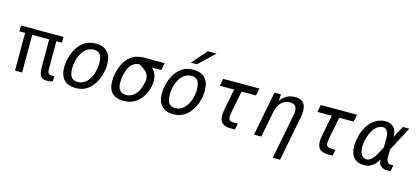

<svg xmlns="http://www.w3.org/2000/svg" viewBox="-75 -1448 4970 2287"><g transform="rotate(15 2410.0 -304.5)"><path d="M501.5 19Q445.8 19 423.3 -13.2Q412.1 -28.8 406.5 -57.1Q400.9 -85.4 400.9 -130.9V-464.8H191.9V0H104V-464.8H34.2V-537.1H558.1V-464.8H489.3V-121.1Q489.3 -104 491.9 -91.6Q494.6 -79.1 501.5 -70.8Q507.3 -63 516.1 -59.1Q524.9 -55.2 538.1 -55.2Q546.9 -55.2 558.1 -56.6Q563 -57.1 565.2 -57.4Q567.4 -57.6 568.4 -57.6Q569.3 -57.6 570.1 -57.6Q570.8 -57.6 572.3 -58.1V6.8Q556.6 13.2 537.1 16.1Q518.6 19 501.5 19Z M853 14.2Q757.3 14.2 708.3 -39.1Q659.2 -92.3 659.2 -191.4Q659.2 -224.1 664.6 -258.1Q669.9 -292 679.7 -325Q689.5 -357.9 703.9 -388.4Q718.3 -418.9 735.8 -444.8Q775.4 -502.4 828.9 -531.2Q882.3 -560.1 952.1 -560.1Q1046.4 -560.1 1096.2 -508.1Q1146 -456.1 1146 -353.5Q1146 -321.8 1141.1 -288.3Q1136.2 -254.9 1126.5 -222.4Q1116.7 -189.9 1102.5 -158.9Q1088.4 -127.9 1069.8 -101.1Q1030.8 -44.4 977.3 -15.1Q923.8 14.2 853 14.2ZM857.9 -62Q890.6 -62 917.7 -74Q944.8 -85.9 966.3 -106.7Q987.8 -127.4 1003.7 -155Q1019.5 -182.6 1030.3 -214.1Q1041 -245.6 1046.1 -279.3Q1051.3 -313 1051.3 -345.2Q1051.3 -418 1025.6 -450.9Q1000 -483.9 948.2 -483.9Q915.5 -483.9 888.4 -471.9Q861.3 -460 839.8 -439.2Q818.4 -418.5 802.5 -390.9Q786.6 -363.3 775.9 -331.8Q765.1 -300.3 760 -266.6Q754.9 -232.9 754.9 -200.7Q754.9 -127.9 780.5 -95Q806.2 -62 857.9 -62Z M1443.8 14.2Q1351.1 14.2 1302.5 -34.2Q1253.9 -82.5 1253.9 -177.7Q1253.9 -220.7 1264.2 -272.9Q1291 -404.8 1362.8 -475.8Q1434.6 -546.9 1551.3 -546.9H1802.7L1785.2 -457H1667.5Q1702.6 -428.2 1717.8 -388.4Q1732.9 -348.6 1732.9 -303.7Q1732.9 -270.5 1725.3 -236.6Q1717.8 -202.6 1704.1 -170.7Q1690.4 -138.7 1671.9 -110.1Q1653.3 -81.5 1630.9 -59.6Q1556.2 14.2 1443.8 14.2ZM1455.1 -62Q1490.2 -62 1520.5 -76.9Q1550.8 -91.8 1574.2 -119.4Q1597.7 -147 1613.8 -186Q1629.9 -225.1 1637.2 -272.9Q1638.7 -282.7 1639.6 -291.7Q1640.6 -300.8 1640.6 -309.6Q1640.6 -324.7 1637.2 -338.9Q1633.8 -353 1625.7 -366.9Q1617.7 -380.9 1604 -395Q1590.3 -409.2 1569.8 -423.8Q1554.7 -434.6 1541.7 -442.1Q1528.8 -449.7 1517.1 -456.5Q1484.4 -454.1 1459 -442.4Q1433.6 -430.7 1414.3 -408Q1395 -385.3 1381.6 -351.8Q1368.2 -318.4 1359.4 -272.9Q1350.6 -226.6 1350.6 -190.4Q1350.6 -62 1455.1 -62Z M2263.7 -816.9H2370.6L2177.7 -633.3H2101.6ZM2057.1 14.2Q1961.4 14.2 1912.4 -39.1Q1863.3 -92.3 1863.3 -191.4Q1863.3 -224.1 1868.7 -258.1Q1874 -292 1883.8 -325Q1893.6 -357.9 1908 -388.4Q1922.4 -418.9 1939.9 -444.8Q1979.5 -502.4 2033 -531.2Q2086.4 -560.1 2156.2 -560.1Q2250.5 -560.1 2300.3 -508.1Q2350.1 -456.1 2350.1 -353.5Q2350.1 -321.8 2345.2 -288.3Q2340.3 -254.9 2330.6 -222.4Q2320.8 -189.9 2306.6 -158.9Q2292.5 -127.9 2273.9 -101.1Q2234.9 -44.4 2181.4 -15.1Q2127.9 14.2 2057.1 14.2ZM2062 -62Q2094.7 -62 2121.8 -74Q2148.9 -85.9 2170.4 -106.7Q2191.9 -127.4 2207.8 -155Q2223.6 -182.6 2234.4 -214.1Q2245.1 -245.6 2250.2 -279.3Q2255.4 -313 2255.4 -345.2Q2255.4 -418 2229.7 -450.9Q2204.1 -483.9 2152.3 -483.9Q2119.6 -483.9 2092.5 -471.9Q2065.4 -460 2043.9 -439.2Q2022.5 -418.5 2006.6 -390.9Q1990.7 -363.3 1980 -331.8Q1969.2 -300.3 1964.1 -266.6Q1959 -232.9 1959 -200.7Q1959 -127.9 1984.6 -95Q2010.3 -62 2062 -62Z M2762.7 0Q2691.9 0 2658.4 -30Q2625 -60.1 2625 -124Q2625 -140.6 2627.2 -158.9Q2629.4 -177.2 2633.3 -198.2L2683.6 -457H2507.3L2524.4 -546.9H2970.7L2953.6 -457H2775.4L2723.6 -192.9Q2716.3 -155.3 2716.3 -131.8Q2716.3 -110.4 2722.2 -99.6Q2735.4 -76.2 2788.1 -76.2H2831.1L2816.4 0H2762.7Z M3444.8 -338.9Q3447.8 -354.5 3449.5 -368.4Q3451.2 -382.3 3451.2 -395Q3451.2 -440.4 3429.9 -461.2Q3408.7 -481.9 3366.2 -481.9Q3303.2 -481.9 3260.5 -438.2Q3217.8 -394.5 3201.2 -309.1L3141.1 0H3051.3L3157.7 -546.9H3237.8L3231.4 -464.8Q3265.1 -512.2 3310.5 -536.1Q3356 -560.1 3412.1 -560.1Q3543.9 -560.1 3543.9 -421.4Q3543.9 -384.8 3535.2 -338.9L3428.7 208H3338.4Z M3966.8 0Q3896 0 3862.5 -30Q3829.1 -60.1 3829.1 -124Q3829.1 -140.6 3831.3 -158.9Q3833.5 -177.2 3837.4 -198.2L3887.7 -457H3711.4L3728.5 -546.9H4174.8L4157.7 -457H3979.5L3927.7 -192.9Q3920.4 -155.3 3920.4 -131.8Q3920.4 -110.4 3926.3 -99.6Q3939.5 -76.2 3992.2 -76.2H4035.2L4020.5 0H3966.8Z M4407.7 12.2Q4327.1 12.2 4282.7 -36.9Q4238.3 -85.9 4238.3 -179.2Q4238.3 -221.7 4248.5 -272.9Q4263.2 -346.2 4291.3 -399.7Q4319.3 -453.1 4355.5 -488Q4391.6 -522.9 4433.3 -540.5Q4475.1 -558.1 4517.1 -559.6H4525.4Q4558.6 -559.6 4585 -549.1Q4611.3 -538.6 4629.2 -518.8Q4647 -499 4656 -470Q4665 -440.9 4664.1 -403.8L4740.2 -546.9H4820.3L4662.6 -250.5L4661.1 -143.6Q4661.1 -131.8 4665 -119.9Q4668.9 -107.9 4675 -98.1Q4681.2 -88.4 4689.2 -82.3Q4697.3 -76.2 4705.1 -76.2H4748.5L4733.9 0H4679.7Q4656.7 0 4635 -11.2Q4613.3 -22.5 4600.6 -41Q4592.8 -51.8 4588.9 -66.7Q4585 -81.5 4584.5 -104.5Q4569.8 -81.1 4553.5 -59.8Q4537.1 -38.6 4516.1 -22.5Q4495.1 -6.3 4468.5 2.9Q4441.9 12.2 4407.7 12.2ZM4419.9 -62Q4449.2 -62 4479 -86.9Q4508.8 -111.8 4537.6 -166L4584.5 -254.4L4585 -367.2Q4585 -398.9 4579.1 -421.1Q4573.2 -443.4 4563 -457.3Q4552.7 -471.2 4539.1 -477.5Q4525.4 -483.9 4510.3 -483.9Q4484.9 -483.9 4458.3 -469Q4431.6 -454.1 4411.1 -429.2Q4395.5 -410.6 4381.6 -383.3Q4367.7 -356 4357.2 -324.2Q4346.7 -292.5 4340.3 -258.5Q4334 -224.6 4334 -193.4Q4334 -171.4 4337.4 -151.1Q4340.8 -130.9 4348.6 -114.3Q4359.9 -89.8 4378.4 -75.9Q4397 -62 4419.9 -62Z"/></g></svg>

Font: Hack
Style: Italic
Weight: 400
Italic angle: -11°
Monospace: yes
Designer: Christopher Simpkins
Foundry: Christopher Simpkins
Version: Version 2.019; ttfautohint (v1.4.1) -l 4 -r 80 -G 350 -x 0 -